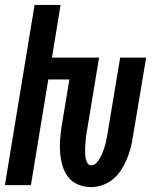

<svg xmlns="http://www.w3.org/2000/svg" viewBox="-21 -755 641 783"><path d="M351 8Q323 8 298.5 -2Q274 -12 258 -32Q242 -52 234.5 -77Q227 -102 224.5 -129Q222 -156 224 -183.5Q226 -211 230 -238L262 -431H176L105 0H-1L120 -735H226L191 -520H383L334 -224Q332 -214 330.5 -204Q329 -194 328.5 -184.5Q328 -175 327 -165Q326 -155 326 -145.5Q326 -136 326.5 -126Q327 -116 329 -107Q331 -98 336 -89.5Q341 -81 351 -81Q363 -81 372.5 -91Q382 -101 388 -112.5Q394 -124 398.5 -135.5Q403 -147 406.5 -159Q410 -171 412.5 -183Q415 -195 417 -207L469 -520H575L520 -192Q517 -170 510.5 -147Q504 -124 494.5 -102Q485 -80 471.5 -59.5Q458 -39 439 -23.5Q420 -8 396.5 0Q373 8 351 8Z"/></svg>

Font: Iosevka Extended
Style: Bold Italic
Weight: 700
Width: 7
Italic angle: -9°
Monospace: yes
Designer: Belleve Invis
Foundry: Belleve Invis
Version: Version 32.5.0; ttfautohint (v1.8.4)